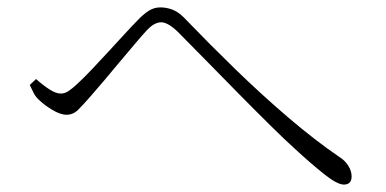

<svg xmlns="http://www.w3.org/2000/svg" viewBox="-20 -600 1040 517"><path d="M84 -332Q75.7 -339.4 70.6 -349.9Q65.4 -360.4 60.1 -371.1L77.1 -387.2Q95.7 -370.6 113 -359.4Q130.4 -348.1 144 -348.1Q154.3 -348.1 164.3 -354.7Q174.3 -361.3 188 -374Q204.6 -389.2 226.8 -412.6Q249 -436 272.7 -461.7Q296.4 -487.3 317.1 -510Q337.9 -532.7 351.1 -545.9Q365.2 -561 379.9 -570.6Q394.5 -580.1 412.1 -580.1Q428.7 -580.1 445.8 -573.5Q462.9 -566.9 482.9 -544.9Q543.5 -481.9 613.5 -413.8Q683.6 -345.7 756.1 -283.7Q828.6 -221.7 896 -175.8Q909.7 -167 918.2 -153.1Q926.8 -139.2 926.8 -125Q926.8 -103 905.8 -103Q888.2 -103 852.8 -131.1Q817.4 -159.2 771 -202.1Q746.6 -224.1 706.8 -263.4Q667 -302.7 621.3 -349.1Q575.7 -395.5 532.5 -439.5Q489.3 -483.4 458 -515.1Q431.6 -540 414.1 -540Q405.8 -540 396.5 -535.4Q387.2 -530.8 375 -518.1Q363.3 -505.4 343.8 -482.4Q324.2 -459.5 302 -432.9Q279.8 -406.2 258.8 -381.3Q237.8 -356.4 223.1 -339.8Q203.6 -317.4 190.2 -304.2Q176.8 -291 159.2 -291Q142.6 -291 120.4 -304.4Q98.1 -317.9 84 -332Z"/></svg>

Font: Source Han Serif CN ExtraLight
Style: Regular
Weight: 250
Designer: Ryoko NISHIZUKA  (kana & ideographs); Frank Grießhammer (Latin, Greek & Cyrillic); Wenlong ZHANG  (bopomofo); Sandoll Co
Foundry: Adobe Systems Incorporated
Version: Version 1.001;PS 1.001;hotconv 16.6.54;makeotf.lib2.5.65590